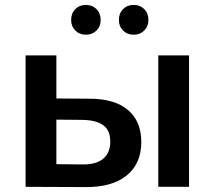

<svg xmlns="http://www.w3.org/2000/svg" viewBox="-20 -759 872 780"><path d="M554 -182Q554 -94 494.5 -46Q435 2 326 1L84 0V-534H209V-359L344 -358Q446 -358 500 -312Q554 -266 554 -182ZM623 -534H748V0H623ZM428 -184Q428 -229 400 -250Q372 -271 315 -272L209 -273V-92L315 -91Q370 -90 399 -114Q428 -138 428 -184ZM269 -678Q269 -705 286 -722Q303 -739 329 -739Q355 -739 372 -722Q389 -705 389 -678Q389 -652 372 -635Q355 -618 329 -618Q303 -618 286 -635Q269 -652 269 -678ZM463 -678Q463 -705 480 -722Q497 -739 523 -739Q549 -739 566 -722Q583 -705 583 -678Q583 -652 566 -635Q549 -618 523 -618Q497 -618 480 -635Q463 -652 463 -678Z"/></svg>

Font: mBank SemiBold
Style: Regular
Weight: 600
Designer: Julieta Ulanovsky
Foundry: Julieta Ulanovsky
Version: Version 7.200